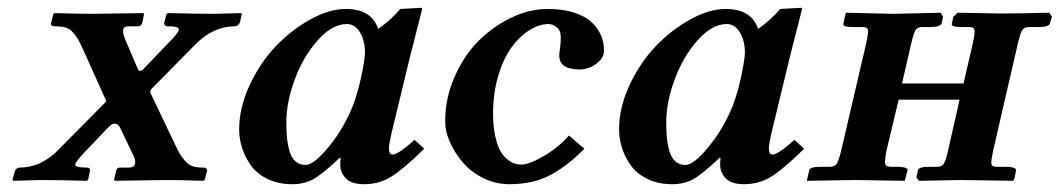

<svg xmlns="http://www.w3.org/2000/svg" viewBox="-20 -467 2743 497"><path d="M199.2 -73.2Q174.8 -47.4 174.8 -41Q174.8 -33.2 203.1 -33.2H207Q214.4 -31.7 212.9 -24.9L208 -1L204.1 1Q129.9 -1 83 -1L15.1 1L12.2 -1L18.1 -22.9Q19 -26.9 22.5 -30Q25.9 -33.2 30.8 -33.2Q86.4 -33.2 130.9 -79.1L251 -200.2Q255.9 -204.1 253.9 -208L196.8 -335Q187.5 -355.5 182.1 -365Q176.8 -374.5 168.2 -383.8Q159.7 -393.1 148.7 -396Q137.7 -398.9 121.1 -398.9Q117.2 -398.9 114.3 -400.9Q111.3 -402.8 111.8 -405.8L118.2 -431.2L122.1 -433.1Q183.1 -431.2 222.2 -431.2L350.1 -433.1L353 -431.2L348.1 -407.2Q345.2 -398.9 336.9 -398.9H314Q300.3 -398.9 298.8 -390.1Q296.9 -381.3 306.2 -359.9L336.9 -288.1Q340.3 -279.3 350.1 -287.1L418.9 -358.9Q442.9 -382.8 442.9 -391.1Q442.9 -398.9 416 -398.9H412.1Q404.8 -400.4 404.8 -407.2L411.1 -431.2L416 -433.1Q489.3 -431.2 536.1 -431.2L604 -433.1L606 -431.2L601.1 -409.2Q600.1 -405.3 596.2 -402.1Q592.3 -398.9 587.9 -398.9Q532.7 -398.9 486.8 -353L373 -237.8Q367.2 -231.9 370.1 -225.1L430.2 -99.1Q440.4 -77.6 445.3 -69.1Q450.2 -60.5 459.5 -50Q468.8 -39.6 479.5 -36.4Q490.2 -33.2 506.8 -33.2Q511.2 -33.2 513.9 -31Q516.6 -28.8 516.1 -25.9L509.8 -1L506.8 1Q445.8 -1 405.8 -1L278.8 1L274.9 -1L280.8 -24.9Q282.2 -33.2 291 -33.2H313Q327.1 -33.2 329.1 -42Q332.5 -53.2 321.8 -71.8L291 -136.2Q285.6 -147 276.9 -147Q268.6 -147 257.8 -134.8Z M894 -194.8Q907.2 -230.5 916 -272.9Q924.8 -315.4 924.8 -331.1Q924.8 -361.3 911.9 -383.1Q898.9 -404.8 877.9 -404.8Q839.8 -404.8 802.5 -362.8Q765.1 -320.8 743.2 -261.7Q721.2 -202.6 721.2 -150.9Q721.2 -127.4 722.9 -110.1Q724.6 -92.8 729.5 -75.7Q734.4 -58.6 744.9 -49.3Q755.4 -40 771 -40Q792.5 -40 831.3 -87.4Q870.1 -134.8 894 -194.8ZM860.8 -39.1Q860.8 -52.2 861.8 -58.1L859.9 -59.1Q814.5 -16.1 791 -3.2Q767.6 9.8 736.8 9.8Q699.7 9.8 671.6 -4.2Q643.6 -18.1 628.4 -40.3Q613.3 -62.5 606.2 -85.7Q599.1 -108.9 599.1 -131.8Q599.1 -188.5 626.2 -246.6Q653.3 -304.7 693.8 -347.2Q734.4 -389.6 783.4 -416.7Q832.5 -443.8 875 -443.8Q941.9 -443.8 959 -392.1Q992.2 -415.5 1016.1 -443.8L1070.8 -446.8Q1072.8 -446.8 1072.8 -443.8L1041.5 -320.8L994.1 -125Q986.8 -93.3 986.8 -83Q986.8 -66.9 996.1 -66.9Q1010.7 -66.9 1053.2 -105L1078.1 -82Q1023.4 -28.3 992.2 -9.3Q960.9 9.8 922.9 9.8Q889.2 9.8 875 -5.6Q860.8 -21 860.8 -39.1Z M1298.3 9.8Q1262.7 9.8 1230.5 -6.3Q1198.2 -22.5 1177.5 -47.1Q1156.7 -71.8 1144.5 -99.6Q1132.3 -127.4 1132.3 -151.9Q1132.3 -211.9 1156.2 -267.1Q1180.2 -322.3 1218 -360.4Q1255.9 -398.4 1303.2 -421.1Q1350.6 -443.8 1397.5 -443.8Q1437 -443.8 1466.3 -434.3Q1495.6 -424.8 1512 -408.9Q1528.3 -393.1 1535.9 -375Q1543.5 -356.9 1543.5 -336.9Q1543.5 -319.8 1530.5 -307.9Q1517.6 -295.9 1504.4 -291.5Q1491.2 -287.1 1481.4 -287.1Q1427.7 -287.1 1427.7 -323.2Q1427.7 -331.5 1429.7 -342.8Q1431.6 -354 1431.6 -370.1Q1431.6 -388.7 1420.9 -396.7Q1410.2 -404.8 1400.4 -404.8Q1375.5 -404.8 1350.1 -388.7Q1324.7 -372.6 1303.7 -343.8Q1282.7 -314.9 1269.5 -270Q1256.3 -225.1 1256.3 -172.9Q1256.3 -140.1 1261.7 -115.5Q1267.1 -90.8 1274.7 -77.1Q1282.2 -63.5 1292.7 -54.9Q1303.2 -46.4 1312 -43.7Q1320.8 -41 1329.6 -41Q1349.1 -41 1387 -62.7Q1424.8 -84.5 1452.6 -116.2L1492.7 -82Q1449.7 -38.1 1405.3 -14.2Q1360.8 9.8 1298.3 9.8Z M1877.4 -194.8Q1890.6 -230.5 1899.4 -272.9Q1908.2 -315.4 1908.2 -331.1Q1908.2 -361.3 1895.3 -383.1Q1882.3 -404.8 1861.3 -404.8Q1823.2 -404.8 1785.9 -362.8Q1748.5 -320.8 1726.6 -261.7Q1704.6 -202.6 1704.6 -150.9Q1704.6 -127.4 1706.3 -110.1Q1708 -92.8 1712.9 -75.7Q1717.8 -58.6 1728.3 -49.3Q1738.8 -40 1754.4 -40Q1775.9 -40 1814.7 -87.4Q1853.5 -134.8 1877.4 -194.8ZM1844.2 -39.1Q1844.2 -52.2 1845.2 -58.1L1843.3 -59.1Q1797.9 -16.1 1774.4 -3.2Q1751 9.8 1720.2 9.8Q1683.1 9.8 1655 -4.2Q1627 -18.1 1611.8 -40.3Q1596.7 -62.5 1589.6 -85.7Q1582.5 -108.9 1582.5 -131.8Q1582.5 -188.5 1609.6 -246.6Q1636.7 -304.7 1677.2 -347.2Q1717.8 -389.6 1766.8 -416.7Q1815.9 -443.8 1858.4 -443.8Q1925.3 -443.8 1942.4 -392.1Q1975.6 -415.5 1999.5 -443.8L2054.2 -446.8Q2056.2 -446.8 2056.2 -443.8L2024.9 -320.8L1977.5 -125Q1970.2 -93.3 1970.2 -83Q1970.2 -66.9 1979.5 -66.9Q1994.1 -66.9 2036.6 -105L2061.5 -82Q2006.8 -28.3 1975.6 -9.3Q1944.3 9.8 1906.2 9.8Q1872.6 9.8 1858.4 -5.6Q1844.2 -21 1844.2 -39.1Z M2222.2 -355Q2227.1 -378.4 2227.1 -384.8Q2227.1 -391.6 2223.9 -394.3Q2220.7 -397 2212.9 -397H2188Q2160.2 -397 2163.1 -405.8L2168 -428.2L2169.9 -434.1L2293.9 -431.2Q2312 -431.6 2354.7 -432.6Q2397.5 -433.6 2415 -434.1L2420.9 -423.8L2418 -407.2Q2414.6 -397 2388.2 -397H2367.2Q2355.5 -397 2350.3 -389.6Q2345.2 -382.3 2338.9 -355L2314.9 -251H2474.1L2498 -354Q2502.9 -377.4 2502.9 -384.8Q2502.9 -397 2489.7 -397H2468.8Q2440.9 -397 2443.8 -405.8L2447.8 -423.8L2459 -434.1L2569.8 -432.1Q2621.6 -432.1 2695.8 -434.1L2703.1 -423.8L2697.8 -407.2Q2696.3 -397 2668.9 -397H2644Q2631.8 -397 2626.5 -389.6Q2621.1 -381.8 2614.7 -354L2550.8 -77.1Q2545.9 -51.8 2545.9 -46.9Q2545.9 -40 2549.1 -37.6Q2552.2 -35.2 2560.1 -35.2H2585.9Q2594.7 -35.2 2600.6 -33.7Q2606.4 -32.2 2608.6 -30Q2610.8 -27.8 2609.9 -24.9L2606 -4.9L2603 1L2468.8 -1Q2453.1 -0.5 2414.1 0Q2375 0.5 2358.9 1L2352.1 -7.8L2356 -25.9Q2357.4 -35.2 2384.8 -35.2H2405.8Q2418 -35.2 2422.9 -43Q2428.2 -50.8 2434.1 -77.1L2463.9 -209H2306.2L2274.9 -78.1Q2271 -59.1 2271 -47.9Q2271 -41 2273.7 -38.6Q2276.4 -36.1 2284.2 -35.2H2303.7Q2313 -35.2 2319.1 -33.9Q2325.2 -32.7 2327.6 -30.8Q2330.1 -28.8 2329.1 -25.9L2323.7 -4.9L2321.8 1L2193.8 -1Q2176.8 -1 2131.3 0Q2085.9 1 2068.8 1L2069.8 -4.9L2074.7 -25.9Q2076.2 -35.2 2104 -35.2H2128.9Q2141.1 -35.6 2146 -43.2Q2150.9 -50.8 2157.7 -78.1Z"/></svg>

Font: Linux Libertine G
Style: Semibold Italic
Weight: 600
Italic angle: -11.5°
Designer: Philipp H. Poll
Foundry: Philipp H. Poll
Version: Version 5.1.1